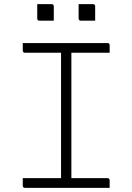

<svg xmlns="http://www.w3.org/2000/svg" viewBox="-20 -908 640 928"><path d="M510 0H101Q90 0 90 -11V-47H275V-653H101Q90 -653 90 -664V-700H499Q510 -700 510 -689V-653H325V-47H499Q510 -47 510 -36ZM160 -888H229Q240 -888 240 -877V-808H171Q160 -808 160 -819ZM360 -888H429Q440 -888 440 -877V-808H371Q360 -808 360 -819Z"/></svg>

Font: Recursive Mn Lnr St Lt
Style: Regular
Weight: 300
Monospace: yes
Version: Version 1.079;hotconv 1.0.112;makeotfexe 2.5.65598; ttfautoh